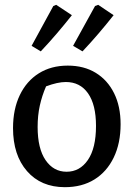

<svg xmlns="http://www.w3.org/2000/svg" viewBox="-20 -766 554 796"><path d="M249 10Q150 10 92 -56.5Q34 -123 34 -235Q34 -313 62 -371.5Q90 -430 141 -462Q192 -494 261 -494Q328 -494 377 -464Q426 -434 453 -379.5Q480 -325 480 -251Q480 -172 451.5 -113Q423 -54 371.5 -22Q320 10 249 10ZM256 -54Q311 -54 344.5 -103Q378 -152 378 -244Q378 -332 345 -379Q312 -426 253 -426Q219 -426 171 -408Q154 -369 145 -328Q136 -287 136 -240Q136 -150 169 -102Q202 -54 256 -54ZM111 -576 201 -741 213 -746 278 -703Q248 -665 215.5 -627Q183 -589 149 -553ZM283 -576 374 -741 387 -746 451 -703Q421 -665 388.5 -627Q356 -589 322 -553Z"/></svg>

Font: Piazzolla Medium
Style: Regular
Weight: 500
Designer: Juan Pablo del Peral
Foundry: Huerta Tipografica
Version: Version 1.330